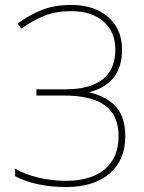

<svg xmlns="http://www.w3.org/2000/svg" viewBox="-20 -744 582 774"><path d="M342 -373V-371Q413 -354 449 -312Q485 -270 485 -195Q485 -99 422 -44.5Q359 10 245 10Q185 10 132 -1.5Q79 -13 41 -34V-64Q80 -41 135 -28Q190 -15 245 -15Q347 -15 402.5 -62Q458 -109 458 -195Q458 -279 403.5 -319Q349 -359 235 -359H127V-384H244Q345 -384 395 -425Q445 -466 445 -544Q445 -616 397 -657.5Q349 -699 267 -699Q207 -699 161.5 -681.5Q116 -664 66 -629L51 -649Q100 -685 150.5 -704.5Q201 -724 267 -724Q361 -724 416.5 -675Q472 -626 472 -544Q472 -408 342 -373Z"/></svg>

Font: Noto Sans UI Thin
Style: Regular
Weight: 250
Designer: Monotype Design Team
Foundry: Monotype Imaging Inc.
Version: Version 1.001